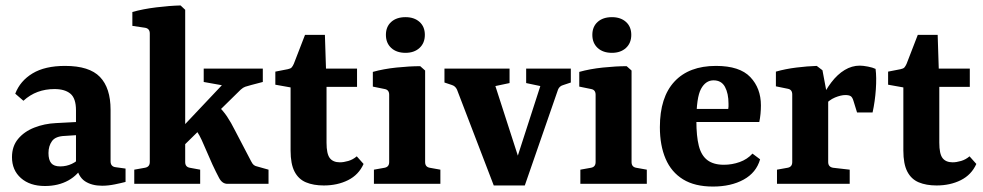

<svg xmlns="http://www.w3.org/2000/svg" viewBox="-20 -675 3609 705"><path d="M145 8Q90 8 57 -21Q24 -50 24 -98Q24 -138 46.5 -165Q69 -192 106 -206.5Q143 -221 185 -223L280 -228V-180L219 -176Q184 -175 171 -157Q158 -139 158 -113Q158 -88 168 -76Q178 -64 201 -64Q224 -64 244 -73.5Q264 -83 277 -99L287 -71Q268 -33 231 -12.5Q194 8 145 8ZM36 -331Q54 -378 99.5 -405.5Q145 -433 219 -433Q308 -433 347 -392.5Q386 -352 386 -272V-83Q386 -63 405 -61L441 -56V-7Q426 -3 401.5 2Q377 7 355 7Q317 7 292 -9.5Q267 -26 259 -69V-270Q259 -314 238.5 -331Q218 -348 180 -348Q147 -348 118.5 -337.5Q90 -327 66 -305Z M473 0V-52L512 -59Q530 -62 530 -80V-552Q530 -570 513 -573L466 -580V-631Q505 -642 554 -648Q603 -654 643 -655L660 -639V-80Q660 -62 677 -59L715 -52V0ZM815 0Q796 0 784.5 -21.5Q773 -43 760 -71L728 -144Q721 -161 712.5 -177Q704 -193 693 -206L779 -288Q799 -269 813.5 -247.5Q828 -226 844 -194L902 -83Q907 -73 912 -69Q917 -65 927 -63L966 -52V0ZM642 -128 636 -194 822 -391 823 -357 728 -374V-423H945V-374L903 -363Q888 -359 880.5 -356.5Q873 -354 864 -346Z M1047 -354 991 -364V-412L1037 -421Q1047 -423 1051 -427.5Q1055 -432 1059 -441L1100 -547H1173L1177 -423H1291V-356H1179V-151Q1179 -110 1191 -94.5Q1203 -79 1228 -79Q1242 -79 1259 -84Q1276 -89 1290 -101L1315 -73Q1297 -33 1258 -13.5Q1219 6 1169 6Q1131 6 1103.5 -5.5Q1076 -17 1061.5 -45Q1047 -73 1047 -122Z M1541 -80Q1541 -62 1558 -59L1597 -52V0H1353V-52L1392 -59Q1409 -62 1409 -80V-327Q1409 -345 1393 -348L1349 -357V-411Q1388 -422 1436 -427Q1484 -432 1523 -432L1541 -416ZM1540 -547Q1540 -517 1520.5 -499Q1501 -481 1469 -481Q1436 -481 1416.5 -499Q1397 -517 1397 -547Q1397 -577 1416.5 -594.5Q1436 -612 1469 -612Q1501 -612 1520.5 -594.5Q1540 -577 1540 -547Z M1964 -359 1912 -370V-423H2076V-372L2049 -363Q2034 -359 2029 -346L1907 6H1846ZM1882 6H1793L1658 -346Q1652 -359 1639 -363L1612 -372V-423H1851V-370L1799 -359L1900 -46Z M2299 -80Q2299 -62 2316 -59L2355 -52V0H2111V-52L2150 -59Q2167 -62 2167 -80V-327Q2167 -345 2151 -348L2107 -357V-411Q2146 -422 2194 -427Q2242 -432 2281 -432L2299 -416ZM2298 -547Q2298 -517 2278.5 -499Q2259 -481 2227 -481Q2194 -481 2174.5 -499Q2155 -517 2155 -547Q2155 -577 2174.5 -594.5Q2194 -612 2227 -612Q2259 -612 2278.5 -594.5Q2298 -577 2298 -547Z M2403 -208Q2403 -318 2456.5 -375.5Q2510 -433 2609 -433Q2696 -433 2735 -392Q2774 -351 2774 -288Q2774 -273 2772.5 -257Q2771 -241 2768 -227H2493V-275H2654Q2655 -280 2655 -284Q2655 -288 2655 -294Q2655 -332 2642 -356Q2629 -380 2600 -380Q2571 -380 2554 -348.5Q2537 -317 2537 -231Q2537 -175 2546 -139.5Q2555 -104 2577.5 -87Q2600 -70 2638 -70Q2668 -70 2696 -80Q2724 -90 2743 -111L2771 -90Q2757 -41 2710.5 -15.5Q2664 10 2598 10Q2531 10 2488 -16.5Q2445 -43 2424 -92Q2403 -141 2403 -208Z M2992 -303Q3010 -343 3032.5 -372.5Q3055 -402 3081.5 -418Q3108 -434 3137 -434Q3149 -434 3167 -430.5Q3185 -427 3195 -422Q3199 -391 3196 -347Q3193 -303 3184 -262H3127L3114 -304Q3110 -318 3103.5 -322Q3097 -326 3084 -326Q3068 -326 3046 -317Q3024 -308 3004 -285ZM3021 -305V-80Q3021 -62 3039 -59L3100 -52V0H2833V-52L2872 -59Q2889 -62 2889 -80V-328Q2889 -346 2873 -349L2829 -358V-412Q2864 -422 2904.5 -427Q2945 -432 2979 -433L3000 -417Z M3297 -354 3241 -364V-412L3287 -421Q3297 -423 3301 -427.5Q3305 -432 3309 -441L3350 -547H3423L3427 -423H3541V-356H3429V-151Q3429 -110 3441 -94.5Q3453 -79 3478 -79Q3492 -79 3509 -84Q3526 -89 3540 -101L3565 -73Q3547 -33 3508 -13.5Q3469 6 3419 6Q3381 6 3353.5 -5.5Q3326 -17 3311.5 -45Q3297 -73 3297 -122Z"/></svg>

Font: Rasa
Style: Regular
Weight: 400
Designer: Anna Giedrys (Yrsa+Rasa design), David Brezina (Yrsa art-direction, Rasa art-direction, design)
Foundry: Rosetta Type Foundry
Version: Version 2.004